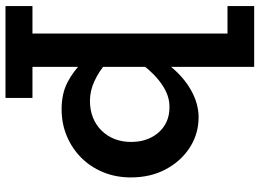

<svg xmlns="http://www.w3.org/2000/svg" viewBox="-143 -583 944 698"><g transform="rotate(90 329.0 -234.0)"><path d="M377 14Q320 14 279 -7.5Q238 -29 208.5 -60Q179 -91 157 -118V-203Q179 -175 209 -148.5Q239 -122 274.5 -105.5Q310 -89 347 -89Q380 -89 407.5 -100Q435 -111 455 -131.5Q475 -152 485.5 -179Q496 -206 496 -239Q496 -280 479.5 -312Q463 -344 434 -361.5Q405 -379 366 -378Q328 -378 288.5 -351.5Q249 -325 214.5 -279Q180 -233 157 -172V-265Q180 -330 219.5 -379.5Q259 -429 308 -456.5Q357 -484 406 -484Q466 -484 515.5 -452.5Q565 -421 595 -365.5Q625 -310 625 -238Q625 -183 606 -137Q587 -91 553.5 -57.5Q520 -24 475 -5Q430 14 377 14ZM2 218V120H336V218ZM102 218V-589H2V-686H223V218Z"/></g></svg>

Font: BioRhyme ExtraBold
Style: Bold
Weight: 700
Version: Version 1.600;gftools[0.9.33]